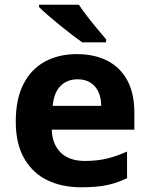

<svg xmlns="http://www.w3.org/2000/svg" viewBox="-20 -786 637 816"><path d="M306 -556Q382 -556 437 -527.5Q492 -499 521.5 -443.5Q551 -388 551 -308V-235H200Q202 -173 238 -137.5Q274 -102 341 -102Q392 -102 434 -112Q476 -122 520 -142V-29Q480 -9 435.5 0.5Q391 10 325 10Q244 10 181.5 -20Q119 -50 83 -112.5Q47 -175 47 -269Q47 -365 79.5 -428.5Q112 -492 170.5 -524Q229 -556 306 -556ZM310 -449Q265 -449 237 -420.5Q209 -392 204 -336H410Q410 -369 399 -394Q388 -419 365.5 -434Q343 -449 310 -449ZM315 -766Q330 -744 350.5 -717Q371 -690 393 -664Q415 -638 431 -619V-606H330Q311 -619 285.5 -638.5Q260 -658 233.5 -679.5Q207 -701 183.5 -721.5Q160 -742 146 -756V-766Z"/></svg>

Font: Noto Sans Khmer
Style: Bold
Weight: 700
Version: Version 2.003